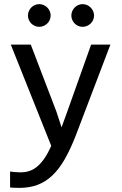

<svg xmlns="http://www.w3.org/2000/svg" viewBox="-20 -706 590 929"><path d="M514.2 -490.2H420.9L306.2 -168L277.8 -89.8L252.9 -166L128.9 -490.2H32.2L228 0C217.6 23.1 206.9 42.8 195.8 59.1C184.7 75.4 173.2 88.6 161.1 98.9C149.1 109.1 136.3 116.5 122.8 121.1C109.3 125.7 94.7 127.9 79.1 127.9C69.7 127.9 60.7 127.5 52.2 126.7C43.8 125.9 36 125 28.8 124V201.2C36.9 201.8 44.4 202.3 51.3 202.6C58.1 203 65.8 203.1 74.2 203.1C106.4 203.1 135.6 198.2 161.6 188.5C187.7 178.7 211.6 163.5 233.4 142.8C255.2 122.2 275.3 95.7 293.7 63.5C312.1 31.2 329.9 -7.2 347.2 -51.8ZM169.9 -686C162.4 -686 155.4 -684.6 148.7 -681.6C142 -678.7 136.2 -674.7 131.3 -669.7C126.5 -664.6 122.6 -658.8 119.6 -652.1C116.7 -645.4 115.2 -638.3 115.2 -630.9C115.2 -623.4 116.7 -616.3 119.6 -609.6C122.6 -602.9 126.5 -597.2 131.3 -592.3C136.2 -587.4 142 -583.5 148.7 -580.6C155.4 -577.6 162.4 -576.2 169.9 -576.2C177.4 -576.2 184.5 -577.6 191.2 -580.6C197.8 -583.5 203.7 -587.4 208.7 -592.3C213.8 -597.2 217.8 -602.9 220.7 -609.6C223.6 -616.3 225.1 -623.4 225.1 -630.9C225.1 -638.3 223.6 -645.4 220.7 -652.1C217.8 -658.8 213.8 -664.6 208.7 -669.7C203.7 -674.7 197.8 -678.7 191.2 -681.6C184.5 -684.6 177.4 -686 169.9 -686ZM379.9 -686C372.4 -686 365.3 -684.6 358.6 -681.6C352 -678.7 346.2 -674.7 341.3 -669.7C336.4 -664.6 332.5 -658.8 329.6 -652.1C326.7 -645.4 325.2 -638.3 325.2 -630.9C325.2 -623.4 326.7 -616.3 329.6 -609.6C332.5 -602.9 336.4 -597.2 341.3 -592.3C346.2 -587.4 352 -583.5 358.6 -580.6C365.3 -577.6 372.4 -576.2 379.9 -576.2C387.4 -576.2 394.4 -577.6 401.1 -580.6C407.8 -583.5 413.7 -587.4 418.7 -592.3C423.7 -597.2 427.7 -602.9 430.7 -609.6C433.6 -616.3 435.1 -623.4 435.1 -630.9C435.1 -638.3 433.6 -645.4 430.7 -652.1C427.7 -658.8 423.7 -664.6 418.7 -669.7C413.7 -674.7 407.8 -678.7 401.1 -681.6C394.4 -684.6 387.4 -686 379.9 -686ZM0 -490.2Z"/></svg>

Font: CodeNewRoman Nerd Font Mono
Style: Regular
Weight: 400
Monospace: yes
Designer: Sam Radian
Foundry: Code New Roman
Version: Version 2.00 November 29, 2014;Nerd Fonts 3.2.1